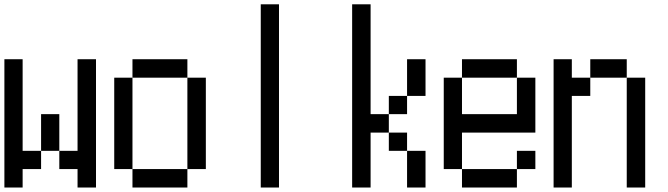

<svg xmlns="http://www.w3.org/2000/svg" viewBox="-20 -796 3040 874"><path d="M0 57.6V-526.4H83V-109.4H167V-276.4H250V-109.4H333V-526.4H417V57.6H333V-26.4H250V-109.4H167V-26.4H83V57.6Z M500 -26.4V-442.4H583V-526.4H833V-442.4H917V-26.4H833V-442.4H583V-26.4H833V57.6H583V-26.4Z M1167 57.6V-776.4H1250V57.6Z M1583 57.6V-776.4H1667V-276.4H1750V-359.4H1833V-526.4H1917V-359.4H1833V-276.4H1750V-192.4H1833V-109.4H1917V57.6H1833V-109.4H1750V-192.4H1667V57.6Z M2083 -276.4H2333V-442.4H2083ZM2000 -26.4V-442.4H2083V-526.4H2333V-442.4H2417V-192.4H2083V-26.4ZM2333 -26.4V57.6H2083V-26.4ZM2333 -26.4V-109.4H2417V-26.4Z M2500 57.6V-526.4H2583V-442.4H2667V-526.4H2833V-442.4H2917V57.6H2833V-442.4H2667V-359.4H2583V57.6Z"/></svg>

Font: KH Dot Kodenmachou 12
Style: Regular
Weight: 400
Designer: Original version for X68000 by Keitarou Hiraki (http://hp.vector.co.jp/authors/VA000874/) / TrueType conversion by Homem
Version: Version 1.00.20150527